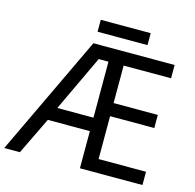

<svg xmlns="http://www.w3.org/2000/svg" viewBox="-121 -979 1122 1103"><g transform="rotate(15 440.0 -427.5)"><path d="M821 0H449V-221H199L92 0H-1L338 -714H821V-635H539V-412H802V-334H539V-79H821ZM234 -301H449V-634H391ZM641 -855V-784H344V-855Z"/></g></svg>

Font: Noto Sans
Style: Regular
Weight: 400
Designer: Monotype Design Team
Foundry: Monotype Imaging Inc.
Version: Version 1.902